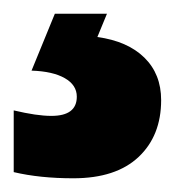

<svg xmlns="http://www.w3.org/2000/svg" viewBox="-56 -20 255 280"><path d="M179 126Q179 178 146 209Q113 240 51 240Q2 240 -36 231V141Q-19 145 -5.5 147Q8 149 19 149Q56 149 56 121Q56 104 38.5 94Q21 84 -10 83L24 0H100L86 34Q130 40 154.5 64Q179 88 179 126Z"/></svg>

Font: Noto Sans Lao UI ExtCond Blk
Style: Regular
Weight: 900
Width: 2
Designer: Monotype Design Team
Foundry: Monotype Imaging Inc.
Version: Version 2.000; ttfautohint (v1.8.4.7-5d5b)